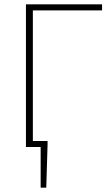

<svg xmlns="http://www.w3.org/2000/svg" viewBox="-20 -680 520 888"><path d="M168 188V0H122V-28H200V-12L194 188ZM100 0V-660H452V-632H132V0Z"/></svg>

Font: Source Sans 3
Style: Regular
Weight: 200
Designer: Paul D. Hunt
Foundry: Adobe
Version: Version 3.046;hotconv 1.0.118;makeotfexe 2.5.65603